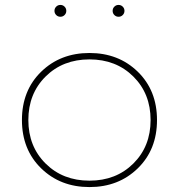

<svg xmlns="http://www.w3.org/2000/svg" viewBox="-20 -743 726 779"><path d="M208 -716Q215 -723 225 -723Q235 -723 242 -716Q249 -709 249 -699Q249 -689 242 -682Q235 -675 225 -675Q215 -675 208 -682Q201 -689 201 -699Q201 -709 208 -716ZM444 -716Q451 -723 461 -723Q471 -723 478 -716Q485 -709 485 -699Q485 -689 478 -682Q471 -675 461 -675Q451 -675 444 -682Q437 -689 437 -699Q437 -709 444 -716ZM147 -60Q69 -136 69 -256Q69 -376 147 -452Q225 -528 343 -528Q461 -528 539 -452Q617 -376 617 -256Q617 -136 539 -60Q461 16 343 16Q225 16 147 -60ZM165 -432.5Q95 -363 95 -256Q95 -149 165 -79.5Q235 -10 343 -10Q451 -10 521 -79.5Q591 -149 591 -256Q591 -363 521 -432.5Q451 -502 343 -502Q235 -502 165 -432.5Z"/></svg>

Font: Spartan MB
Style: Regular
Weight: 250
Designer: Matt Bailey
Foundry: Matt Bailey
Version: Version 1.000